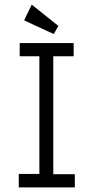

<svg xmlns="http://www.w3.org/2000/svg" viewBox="-20 -809 415 829"><path d="M212 -662 232 -697 117 -789 84 -721ZM61 0H303V-57H210V-566H298V-623H65V-566H150V-58H61Z"/></svg>

Font: Inconsolata Condensed
Style: Regular
Weight: 400
Width: 3
Monospace: yes
Designer: Raph Levien, Cyreal, Brenton Simpson
Foundry: Raph Levien, Cyreal, Google
Version: Version 3.100